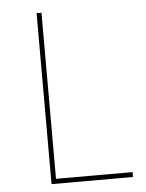

<svg xmlns="http://www.w3.org/2000/svg" viewBox="-51 -741 593 782"><g transform="rotate(-5 245.5 -349.5)"><path d="M128 -699H148V-20H461V0H128Z"/></g></svg>

Font: Montserrat arm Thin
Style: Regular
Weight: 250
Designer: Julieta Ulanovsky
Foundry: Julieta Ulanovsky
Version: Version 6.000;PS 006.000;hotconv 1.0.88;makeotf.lib2.5.64775